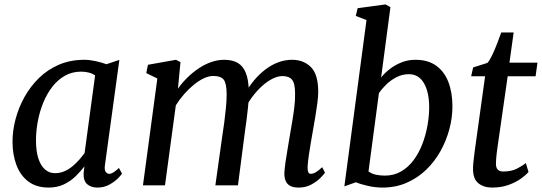

<svg xmlns="http://www.w3.org/2000/svg" viewBox="-20 -837 2447 867"><path d="M454 -92.5Q450.5 -69.5 457.5 -60.8Q464.5 -52 473 -52Q482 -52 492.2 -58.5Q502.5 -65 517 -78.5L531 -53Q527 -46 512 -31Q497 -16 473.2 -3Q449.5 10 420 10Q391.5 10 374 -5Q356.5 -20 357.5 -54L361 -85.5Q343.5 -62.5 320.8 -40.5Q298 -18.5 268 -4.2Q238 10 199.5 10Q144.5 10 108.2 -17.2Q72 -44.5 54.2 -91.8Q36.5 -139 36.5 -197.5Q36.5 -247 50.2 -299Q64 -351 90.5 -398.8Q117 -446.5 156 -484.8Q195 -523 246.5 -545Q298 -567 361 -567Q384 -567 411.8 -561Q439.5 -555 460.5 -547L519 -566.5ZM409.5 -496.5Q396 -505.5 380 -509.5Q364 -513.5 346.5 -513.5Q306 -513.5 273.5 -495.2Q241 -477 216.5 -445.5Q192 -414 175.5 -373.8Q159 -333.5 150.8 -289.5Q142.5 -245.5 142.5 -203Q142.5 -154.5 153.2 -121.5Q164 -88.5 183.2 -71.8Q202.5 -55 228 -55Q251 -55 271 -63.8Q291 -72.5 307.8 -86.5Q324.5 -100.5 338 -116Q351.5 -131.5 362 -146Z M795 -556.5 783.5 -436.5Q802 -463 826 -486.5Q850 -510 877.2 -528.2Q904.5 -546.5 933.8 -556.8Q963 -567 992.5 -567Q1029.5 -567 1053.8 -552.8Q1078 -538.5 1090.2 -507.5Q1102.5 -476.5 1103.5 -426.5Q1103.5 -421.5 1103.2 -416Q1103 -410.5 1102.8 -404.8Q1102.5 -399 1102 -393L1086 -413.5Q1104 -446 1127.2 -474Q1150.5 -502 1178 -523Q1205.5 -544 1236 -555.5Q1266.5 -567 1299 -567Q1351 -567 1384 -534Q1417 -501 1417 -422Q1417 -401.5 1413 -371Q1409 -340.5 1403.5 -307.8Q1398 -275 1393 -247Q1388.5 -221.5 1383.5 -192.5Q1378.5 -163.5 1374.5 -135.5Q1370.5 -107.5 1369 -84.5Q1368.5 -67.5 1372 -59.8Q1375.5 -52 1383 -52Q1394 -52 1405.8 -59Q1417.5 -66 1435 -82L1447.5 -57Q1442.5 -49.5 1426.8 -33.5Q1411 -17.5 1386 -3.8Q1361 10 1329 10Q1304 10 1289.8 2Q1275.5 -6 1269.8 -20.5Q1264 -35 1264 -54.5Q1265 -75 1269 -103.5Q1273 -132 1278.5 -163.2Q1284 -194.5 1288.5 -223Q1293 -250.5 1298.8 -283.5Q1304.5 -316.5 1308.8 -350.2Q1313 -384 1312.5 -413.5Q1312.5 -460.5 1298.8 -477Q1285 -493.5 1255.5 -493.5Q1235 -493.5 1211.5 -482Q1188 -470.5 1164.5 -449.5Q1141 -428.5 1120.2 -401Q1099.5 -373.5 1084.5 -342L1103.5 -401.5Q1102.5 -378.5 1099.8 -351.2Q1097 -324 1093.5 -297Q1090 -270 1086.5 -246.5L1054.5 0H952.5L983.5 -221Q988 -249 992.5 -282.8Q997 -316.5 1000.2 -350.2Q1003.5 -384 1003.5 -412.5Q1003 -461.5 989.8 -477.8Q976.5 -494 943 -494Q923.5 -494 901.2 -483.8Q879 -473.5 856 -455Q833 -436.5 812 -412.5Q791 -388.5 774 -361.5L725 0H625.5L690.5 -482.5L640.5 -507L648 -544.5L774.5 -567Z M1701 -487Q1716.5 -507 1740 -525.2Q1763.5 -543.5 1792.8 -555.2Q1822 -567 1856 -567Q1912.5 -567 1949.5 -540.5Q1986.5 -514 2004.8 -466.5Q2023 -419 2023 -355.5Q2023 -305.5 2009.2 -253.8Q1995.5 -202 1969 -154.5Q1942.5 -107 1904 -70Q1865.5 -33 1816 -11.5Q1766.5 10 1706.5 10Q1675 10 1641.8 2.5Q1608.5 -5 1587 -14L1535 4.5L1635 -746.5L1586.5 -765L1595 -800L1721 -817L1743 -804.5ZM1644 -63Q1658.5 -52 1678 -48Q1697.5 -44 1717.5 -44Q1759 -44 1791.5 -63Q1824 -82 1847.8 -114Q1871.5 -146 1887 -186.2Q1902.5 -226.5 1910.2 -269.8Q1918 -313 1918 -352.5Q1918 -420.5 1894.5 -461.2Q1871 -502 1826 -502Q1796 -502 1769.5 -488Q1743 -474 1723 -454.2Q1703 -434.5 1691 -416Z M2227 -175.5Q2224.5 -158.5 2223 -145.5Q2221.5 -132.5 2220.5 -121Q2219.5 -109.5 2219.5 -96.5Q2219.5 -80 2227.8 -71.2Q2236 -62.5 2252 -62.5Q2288.5 -62.5 2313.8 -75.2Q2339 -88 2354.5 -100.5L2366.5 -60.5Q2355 -46.5 2332.2 -30.2Q2309.5 -14 2276.8 -2Q2244 10 2202 10Q2164.5 10 2140.2 -9.5Q2116 -29 2116 -74Q2116 -79 2116.2 -86Q2116.5 -93 2117.5 -102.5Q2118.5 -112 2120 -124.5Q2121.5 -137 2123.5 -154L2170.5 -492.5H2107.5L2116.5 -532.5L2181 -553Q2191.5 -564.5 2203 -589Q2214.5 -613.5 2225.2 -641.2Q2236 -669 2243.5 -690.5H2299.5L2280.5 -554H2407L2398.5 -492.5H2272.5Z"/></svg>

Font: Merriweather 20pt
Style: Italic
Weight: 400
Italic angle: -7.8°
Version: Version 2.101